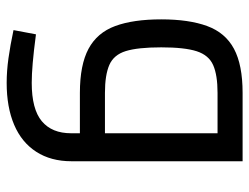

<svg xmlns="http://www.w3.org/2000/svg" viewBox="-108 -432 765 590"><g transform="rotate(90 275.0 -137.5)"><path d="M235 225Q199 225 159.5 219.5Q120 214 73 204L86 135Q139 142 174.5 145Q210 148 235 148Q316 148 353 117Q390 86 390 27V-449L429 -423H266Q211 -423 180.5 -409.5Q150 -396 138 -359Q126 -322 126 -250Q126 -178 137.5 -141Q149 -104 180 -90.5Q211 -77 266 -77H390V0H266Q180 0 130.5 -26.5Q81 -53 60.5 -108.5Q40 -164 40 -250Q40 -335 60.5 -391Q81 -447 130.5 -473.5Q180 -500 266 -500H476V26Q476 89 447 134Q418 179 364 202Q310 225 235 225Z"/></g></svg>

Font: Cairo Play Medium
Style: Regular
Weight: 500
Version: Version 3.119